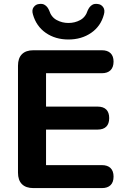

<svg xmlns="http://www.w3.org/2000/svg" viewBox="-20 -962 644 982"><path d="M150.8 0Q112.5 0 92.2 -20.2Q72 -40.5 72 -78.8V-626.2Q72 -664.5 92.2 -684.8Q112.5 -705 150.8 -705H501Q530 -705 545.4 -690Q560.8 -675 560.8 -647Q560.8 -618.2 545.4 -602.9Q530 -587.5 501 -587.5H215.5V-416.8H478.8Q508.5 -416.8 523.5 -401.8Q538.5 -386.8 538.5 -358Q538.5 -329.2 523.5 -314.2Q508.5 -299.2 478.8 -299.2H215.5V-117.5H501Q530 -117.5 545.4 -102.5Q560.8 -87.5 560.8 -58.8Q560.8 -30 545.4 -15Q530 0 501 0ZM330 -760Q263 -760 214.2 -793.9Q165.5 -827.8 148.5 -888Q141.5 -910.8 152.1 -925.4Q162.8 -940 179.8 -941.5Q196 -943.8 206.1 -938.4Q216.2 -933 222.1 -924.9Q228 -916.8 231.5 -908.5Q242.2 -874.5 270 -859.5Q297.8 -844.5 330 -844.5Q363 -844.5 390.4 -859.5Q417.8 -874.5 428.5 -908.5Q432.2 -916.8 438 -924.9Q443.8 -933 453.9 -938.4Q464 -943.8 480.2 -941.5Q497.2 -940 507.6 -925.5Q518 -911 511.5 -888Q495.5 -827.8 446.2 -793.9Q397 -760 330 -760Z"/></svg>

Font: Nunito ExtraLight
Style: Regular
Weight: 200
Designer: Vernon Adams
Foundry: Vernon Adams
Version: Version 3.602;April 4, 2023;FontCreator 14.0.0.2856 64-bit